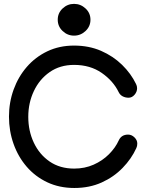

<svg xmlns="http://www.w3.org/2000/svg" viewBox="-20 -940 738 971"><path d="M354.5 -759.8Q321.3 -759.8 296.6 -783.2Q272 -806.6 272 -840.3Q272 -874 296.6 -897.2Q321.3 -920.4 354.5 -920.4Q387.7 -920.4 412.6 -897.2Q437.5 -874 437.5 -840.3Q437.5 -806.6 412.6 -783.2Q387.7 -759.8 354.5 -759.8ZM627.9 -259.3Q645.5 -259.3 659.9 -245.4Q674.3 -231.4 674.3 -214.4Q674.3 -200.7 669.4 -190.9Q645 -137.2 600.3 -91.1Q555.7 -44.9 494.1 -17.1Q432.6 10.7 356 10.7Q280.3 10.7 219.2 -18.1Q158.2 -46.9 115 -96.9Q71.8 -147 48.6 -212.2Q25.4 -277.3 25.4 -350.1Q25.4 -421.9 48.8 -486.8Q72.3 -551.8 115.7 -601.8Q159.2 -651.9 219.7 -680.7Q280.3 -709.5 354.5 -709.5Q429.7 -709.5 491 -682.9Q552.2 -656.2 597.4 -612.1Q642.6 -567.9 668 -515.1Q673.3 -504.9 673.3 -493.7Q673.3 -475.6 660.4 -460.7Q647.5 -445.8 630.4 -445.8Q613.8 -445.8 600.3 -452.9Q586.9 -460 580.1 -474.1Q552.7 -530.8 494.4 -571.3Q436 -611.8 354.5 -611.8Q283.7 -611.8 231.7 -575.7Q179.7 -539.6 151.4 -479.7Q123 -419.9 123 -349.1Q123 -277.8 151.1 -218.3Q179.2 -158.7 231.2 -123Q283.2 -87.4 355 -87.4Q408.7 -87.4 453.4 -107.2Q498 -127 530.8 -159.7Q563.5 -192.4 580.6 -230Q593.8 -259.3 627.9 -259.3Z"/></svg>

Font: Manjari
Style: Bold
Weight: 700
Designer: Santhosh Thottingal <santhosh.thottingal@gmail.com>
Version: Version 2.000